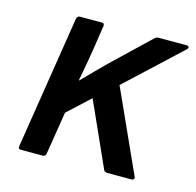

<svg xmlns="http://www.w3.org/2000/svg" viewBox="-79 -572 668 654"><g transform="rotate(15 255.0 -245.0)"><path d="M49 0Q38 0 40 -11L114 -479Q116 -490 126 -490H202Q208 -490 210 -487Q212 -484 211 -479L199 -399Q194 -369 189 -339.5Q184 -310 178 -280H180Q200 -301 220 -321Q240 -341 259 -360L388 -483Q394 -490 403 -490H502Q508 -490 509.5 -486Q511 -482 506 -477L316 -300L446 -13Q449 -7 446.5 -3.5Q444 0 438 0H353Q343 0 340 -8L239 -233L161 -161L137 -11Q136 -6 133.5 -3Q131 0 126 0Z"/></g></svg>

Font: Sofia Sans SemiBold
Style: Italic
Weight: 600
Italic angle: -9°
Designer: Botio Nikoltchev, Ani Petrova
Foundry: lettersoup
Version: Version 4.100-B